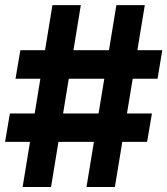

<svg xmlns="http://www.w3.org/2000/svg" viewBox="-21 -748 669 768"><path d="M444.5 -727.5H558.2L438.5 0H325ZM18.6 -294.1H586.7L567.4 -180.5H-0.8ZM188.7 -727.5H302.3L183.2 0H69.5ZM60.4 -547.1H628.1L609.2 -433H41Z"/></svg>

Font: Intratopia Thin
Style: Regular
Weight: 100
Designer: Rasmus Andersson
Foundry: rsms
Version: Version 3.000;Glyphs 3.2.3 (3260)